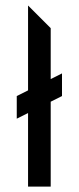

<svg xmlns="http://www.w3.org/2000/svg" viewBox="-20 -687 290 707"><path d="M166.7 -312.5V0H83.3V-270.8L41.7 -250V-333.3L83.3 -354.2V-666.7L166.7 -583.3V-395.8L208.3 -416.7V-333.3Z"/></svg>

Font: Yulong
Style: Regular
Weight: 400
Designer: GGBotNet
Foundry: f0n7.com
Version: 1.00